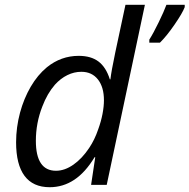

<svg xmlns="http://www.w3.org/2000/svg" viewBox="-20 -780 799 810"><path d="M47.9 -179.7Q47.9 -242.7 64.5 -304.7Q80.6 -364.3 109.6 -414.1Q138.7 -463.9 177.7 -496.1Q237.3 -544.4 312 -544.4Q363.8 -544.4 395.5 -520.5Q427.2 -496.6 443.4 -445.3H445.8Q449.2 -477.1 466.3 -558.6L509.3 -759.8H591.3L430.2 0H364.3L381.8 -116.7H378.9Q340.3 -52.7 293.2 -21.5Q246.1 9.8 189.5 9.8Q119.1 9.8 83.5 -38.1Q47.9 -85.9 47.9 -179.7ZM356.4 -156.2Q379.4 -190.4 394.5 -234.9Q406.2 -267.1 412.4 -299.1Q418.5 -331.1 418.5 -356.9Q418.5 -412.6 393.1 -444.8Q367.7 -477.1 323.2 -477.1Q292.5 -477.1 264.2 -463.1Q235.8 -449.2 211.9 -422.9Q179.2 -385.3 158.7 -331.1Q131.3 -261.2 131.3 -186Q131.3 -59.6 216.3 -59.6Q252.9 -59.6 289.8 -85.4Q326.7 -111.3 356.4 -156.2ZM682.1 -759.8H759.3V-750Q750 -725.1 716.8 -676.8Q683.6 -628.4 654.8 -600.1H609.9V-612.8Q627 -639.6 649.4 -685.8Q671.9 -731.9 682.1 -759.8Z"/></svg>

Font: Viking Open Sans
Style: Italic
Weight: 400
Italic angle: -12°
Foundry: Ascender Corporation
Version: Version 2.000